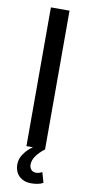

<svg xmlns="http://www.w3.org/2000/svg" viewBox="-98 -738 443 954"><g transform="rotate(10 124.0 -261.0)"><path d="M49 96Q49 68 67.5 42Q86 16 111 0H78V-700H172V0Q114 45 114 86Q114 102 123 112Q132 122 148 122Q163 122 178 113L193 165Q181 172 165 175Q149 178 133 178Q95 178 72 156Q49 134 49 96Z"/></g></svg>

Font: Haskoy Medium
Style: Regular
Weight: 500
Designer: Ertekin Erdin
Foundry: Ertekin Erdin
Version: Version 1.500; ttfautohint (v1.8.3)